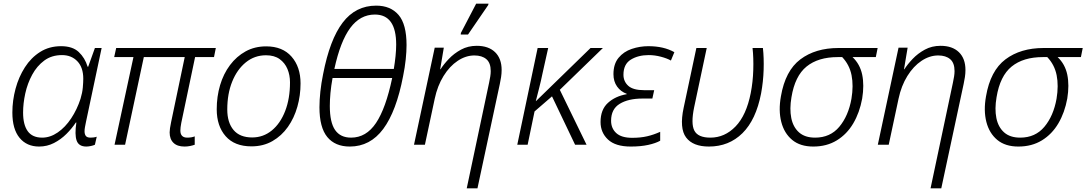

<svg xmlns="http://www.w3.org/2000/svg" viewBox="-20 -796 5975 1056"><path d="M195 10Q127 10 87.5 -38Q48 -86 48 -177Q48 -243 65.5 -308Q83 -373 117 -426Q151 -479 201 -510.5Q251 -542 316 -542Q379 -542 413 -510Q447 -478 462 -429H465L502 -532H539L453 -126Q450 -111 447.5 -98Q445 -85 445 -74Q445 -58 452 -48.5Q459 -39 478 -39Q485 -39 494 -40Q503 -41 512 -44L502 0Q494 4 480 7Q466 10 455 10Q413 10 401.5 -23Q390 -56 400 -122H397Q376 -90 345.5 -59.5Q315 -29 277 -9.5Q239 10 195 10ZM212 -39Q256 -39 297.5 -67.5Q339 -96 371.5 -145Q404 -194 423 -253Q433 -286 435.5 -315Q438 -344 438 -363Q438 -425 405.5 -459Q373 -493 321 -493Q264 -493 223.5 -463Q183 -433 157 -385Q131 -337 119 -282Q107 -227 107 -177Q107 -110 132.5 -74.5Q158 -39 212 -39Z M995 10Q955 10 934 -10.5Q913 -31 913 -68Q913 -86 921 -124L996 -482H771L668 0H610L714 -482H608L619 -532H1167L1157 -482H1053L977 -120Q972 -94 972 -78Q972 -39 1010 -39Q1023 -39 1033.5 -41Q1044 -43 1051 -46V0Q1040 4 1025.5 7Q1011 10 995 10Z M1363 9Q1270 9 1221 -47Q1172 -103 1172 -195Q1172 -265 1190.5 -327.5Q1209 -390 1245 -438Q1281 -486 1331 -513.5Q1381 -541 1444 -541Q1534 -541 1583.5 -484.5Q1633 -428 1633 -337Q1633 -271 1615.5 -209Q1598 -147 1563.5 -98Q1529 -49 1478.5 -20Q1428 9 1363 9ZM1367 -40Q1428 -40 1475 -78.5Q1522 -117 1548.5 -185.5Q1575 -254 1575 -343Q1575 -383 1561 -416.5Q1547 -450 1518 -471Q1489 -492 1443 -492Q1380 -492 1332 -453Q1284 -414 1257 -347Q1230 -280 1230 -194Q1230 -122 1264.5 -81Q1299 -40 1367 -40Z M1737 -206Q1737 -246 1742 -292.5Q1747 -339 1757 -388Q1794 -579 1865 -672Q1936 -765 2049 -765Q2128 -765 2172 -714Q2216 -663 2216 -548Q2216 -513 2211.5 -469.5Q2207 -426 2197 -377Q2160 -184 2088 -87Q2016 10 1904 10Q1823 10 1780 -42.5Q1737 -95 1737 -206ZM1819 -417H2146Q2152 -453 2155.5 -487.5Q2159 -522 2159 -551Q2159 -716 2042 -716Q1961 -716 1906.5 -642.5Q1852 -569 1819 -417ZM1794 -213Q1794 -123 1823 -81Q1852 -39 1911 -39Q1994 -39 2048 -119.5Q2102 -200 2137 -367H1809Q1801 -323 1797.5 -284.5Q1794 -246 1794 -213Z M2670 -341Q2674 -360 2676.5 -375.5Q2679 -391 2679 -405Q2679 -450 2655 -470.5Q2631 -491 2589 -491Q2542 -491 2497.5 -461.5Q2453 -432 2419.5 -378Q2386 -324 2371 -253L2317 0H2257L2371 -534H2421L2401 -415H2403Q2420 -442 2448.5 -472Q2477 -502 2515.5 -523Q2554 -544 2602 -544Q2667 -544 2703 -509Q2739 -474 2739 -411Q2739 -392 2736 -372Q2733 -352 2729 -334L2606 240H2547ZM2514 -606 2515 -615 2599 -776H2667L2665 -768L2554 -606Z M2825 0 2937 -532H2995L2964 -393Q2955 -349 2945 -310.5Q2935 -272 2927 -240H2928L3228 -532H3296L3059 -302L3206 0H3143L3016 -266L2920 -183L2882 0Z M3449 10Q3365 10 3324 -28.5Q3283 -67 3283 -125Q3283 -193 3323.5 -230Q3364 -267 3427 -278V-280Q3394 -292 3374 -320Q3354 -348 3354 -388Q3354 -444 3382 -478Q3410 -512 3454.5 -527Q3499 -542 3546 -542Q3631 -542 3689 -509L3670 -463Q3649 -475 3615 -484Q3581 -493 3548 -493Q3490 -493 3449.5 -468Q3409 -443 3409 -385Q3409 -348 3435.5 -324Q3462 -300 3523 -300H3578L3568 -254H3513Q3436 -254 3388.5 -225Q3341 -196 3341 -132Q3341 -90 3369.5 -64Q3398 -38 3457 -38Q3503 -38 3539.5 -46.5Q3576 -55 3611 -71V-22Q3586 -8 3545 1Q3504 10 3449 10Z M3879 10Q3791 10 3753.5 -40Q3716 -90 3740 -203L3810 -532H3867L3798 -207Q3779 -116 3799 -77.5Q3819 -39 3887 -39Q3966 -39 4025.5 -100.5Q4085 -162 4109 -284Q4121 -345 4123 -411.5Q4125 -478 4119 -532H4176Q4182 -478 4180 -412.5Q4178 -347 4166 -282Q4138 -137 4063.5 -63.5Q3989 10 3879 10Z M4453 10Q4381 10 4337 -26.5Q4293 -63 4277 -125.5Q4261 -188 4275 -266Q4299 -407 4382 -469.5Q4465 -532 4592 -532H4807L4797 -482H4669Q4710 -443 4722 -385.5Q4734 -328 4722 -254Q4708 -177 4673 -117.5Q4638 -58 4582.5 -24Q4527 10 4453 10ZM4463 -39Q4546 -39 4596 -98.5Q4646 -158 4663 -253Q4675 -325 4663.5 -382.5Q4652 -440 4612 -482H4588Q4480 -482 4416 -430Q4352 -378 4333 -261Q4322 -197 4332 -147Q4342 -97 4374.5 -68Q4407 -39 4463 -39Z M5221 -341Q5225 -360 5227.5 -375.5Q5230 -391 5230 -405Q5230 -450 5206 -470.5Q5182 -491 5140 -491Q5093 -491 5048.5 -461.5Q5004 -432 4970.5 -378Q4937 -324 4922 -253L4868 0H4808L4922 -534H4972L4952 -415H4954Q4971 -442 4999.5 -472Q5028 -502 5066.5 -523Q5105 -544 5153 -544Q5218 -544 5254 -509Q5290 -474 5290 -411Q5290 -392 5287 -372Q5284 -352 5280 -334L5157 240H5098Z M5581 10Q5509 10 5465 -26.5Q5421 -63 5405 -125.5Q5389 -188 5403 -266Q5427 -407 5510 -469.5Q5593 -532 5720 -532H5935L5925 -482H5797Q5838 -443 5850 -385.5Q5862 -328 5850 -254Q5836 -177 5801 -117.5Q5766 -58 5710.5 -24Q5655 10 5581 10ZM5591 -39Q5674 -39 5724 -98.5Q5774 -158 5791 -253Q5803 -325 5791.5 -382.5Q5780 -440 5740 -482H5716Q5608 -482 5544 -430Q5480 -378 5461 -261Q5450 -197 5460 -147Q5470 -97 5502.5 -68Q5535 -39 5591 -39Z"/></svg>

Font: Noto Sans Light
Style: Italic
Weight: 300
Italic angle: -12°
Designer: Monotype Design Team
Foundry: Monotype Imaging Inc.
Version: Version 2.013; ttfautohint (v1.8.4.7-5d5b)